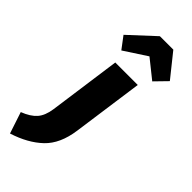

<svg xmlns="http://www.w3.org/2000/svg" viewBox="-448 -892 1172 1172"><g transform="rotate(45 138.0 -306.5)"><path d="M-117 88Q-57 65 -27 31Q3 -3 12 -66L77 -534H271L207 -76Q189 54 117.5 122Q46 190 -71 227ZM-7 -689 156 -840H272L393 -689L318 -612L198 -708L51 -612Z"/></g></svg>

Font: FiraGO Heavy
Style: Italic
Weight: 900
Italic angle: -8°
Designer: bBox Type GmbH
Foundry: bBox Type GmbH
Version: Version 1.001